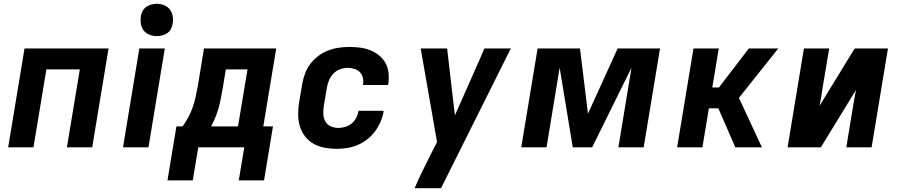

<svg xmlns="http://www.w3.org/2000/svg" viewBox="-20 -775 4740 1010"><path d="M23 0 109 -520H551L465 0H332L400 -410H224L156 0Z M627 0 713 -520H847L761 0ZM805 -585Q785 -585 766 -592.5Q747 -600 735.5 -615Q724 -630 721 -650Q718 -670 721 -690Q723 -705 730.5 -718Q738 -731 750.5 -739.5Q763 -748 777 -751.5Q791 -755 805 -755Q825 -755 843.5 -747.5Q862 -740 873.5 -725Q885 -710 888.5 -690Q892 -670 888 -650Q886 -635 879 -622Q872 -609 859.5 -600.5Q847 -592 833 -588.5Q819 -585 805 -585Z M861 174 908 -110H941Q958 -135 972 -161Q986 -187 995 -214.5Q1004 -242 1010 -269.5Q1016 -297 1021 -325L1053 -520H1433L1365 -110H1416L1369 174H1236L1265 0H1023L994 174ZM1232 -110 1282 -410H1168L1151 -307Q1146 -282 1141.5 -257Q1137 -232 1130 -207Q1123 -182 1113 -158Q1103 -134 1091 -110Z M1750 8Q1718 8 1687 2Q1656 -4 1630 -18.5Q1604 -33 1585.5 -56.5Q1567 -80 1558 -109Q1549 -138 1548.5 -170Q1548 -202 1553 -234L1570 -334Q1575 -362 1585 -389Q1595 -416 1613 -439.5Q1631 -463 1655 -481Q1679 -499 1706.5 -509.5Q1734 -520 1762 -524Q1790 -528 1817 -528Q1846 -528 1874 -524.5Q1902 -521 1927 -511Q1952 -501 1973 -484.5Q1994 -468 2007 -445Q2020 -422 2023.5 -394Q2027 -366 2023 -338L2021 -328H1889L1890 -332Q1893 -350 1888.5 -367.5Q1884 -385 1872 -396.5Q1860 -408 1843 -413Q1826 -418 1808 -418Q1789 -418 1769.5 -411Q1750 -404 1735 -389Q1720 -374 1711.5 -354.5Q1703 -335 1700 -316L1683 -216Q1680 -195 1681 -174Q1682 -153 1691.5 -136Q1701 -119 1720 -110.5Q1739 -102 1760 -102Q1778 -102 1796.5 -107.5Q1815 -113 1830 -125.5Q1845 -138 1854 -155.5Q1863 -173 1866 -191V-192H1998V-190Q1994 -163 1982.5 -136Q1971 -109 1953.5 -85Q1936 -61 1912.5 -42.5Q1889 -24 1862 -12.5Q1835 -1 1806.5 3.5Q1778 8 1750 8Z M2300 215H2161Q2182 166 2205.5 118.5Q2229 71 2253 23L2279 -28L2193 -520H2332L2373 -168L2504 -464L2528 -520H2667Z M2722 0 2808 -520H3031L3073 -177L3229 -520H3452L3366 0H3233L3302 -419L3095 0H2993L2924 -419L2855 0Z M3542 0 3628 -520H3761L3727 -315H3762L3919 -520H4074L3867 -260L3988 0H3848L3759 -205H3709L3675 0Z M4123 0 4209 -520H4342L4307 -312Q4304 -289 4300 -265.5Q4296 -242 4291 -218L4476 -520H4651L4565 0H4432L4466 -208Q4470 -231 4474 -254.5Q4478 -278 4483 -302L4298 0Z"/></svg>

Font: Iosevka Aile Extrabold Oblique
Style: Regular
Weight: 800
Italic angle: -9°
Designer: Belleve Invis
Foundry: Belleve Invis
Version: Version 31.1.0; ttfautohint (v1.8.4)